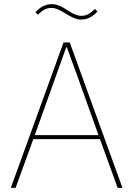

<svg xmlns="http://www.w3.org/2000/svg" viewBox="-20 -902 640 922"><path d="M568 0H545L460 -234H140L55 0H32L285 -698H315ZM453 -253 356 -524 301 -675H298L244 -524L147 -253ZM370 -808Q353 -808 336 -815Q319 -822 293 -838Q271 -852 256 -858Q241 -864 227 -864Q209 -864 193.5 -856Q178 -848 162 -831L150 -843Q168 -863 187.5 -872.5Q207 -882 228 -882Q245 -882 262.5 -875.5Q280 -869 305 -852Q327 -838 342 -832Q357 -826 371 -826Q389 -826 404.5 -834.5Q420 -843 436 -859L448 -847Q430 -827 410.5 -817.5Q391 -808 370 -808Z"/></svg>

Font: IBM Plex Sans Thin
Style: Regular
Weight: 250
Designer: Mike Abbink, Paul van der Laan, Pieter van Rosmalen
Foundry: Bold Monday
Version: Version 3.201